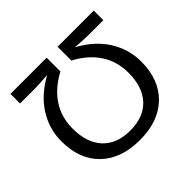

<svg xmlns="http://www.w3.org/2000/svg" viewBox="-166 -879 1079 1079"><g transform="rotate(-45 374.0 -339.0)"><path d="M373.5 10.3Q225.6 10.3 140.9 -71.5Q56.2 -153.3 56.2 -296.9Q56.2 -395 108.6 -478Q161.1 -561 263.2 -617.2Q188 -611.8 161.6 -611.8H42.5V-688H330.1V-578.6Q242.7 -532.2 197 -462.6Q151.4 -393.1 151.4 -303.2Q151.4 -189.9 209.5 -127.9Q267.6 -65.9 373 -65.9Q479.5 -65.9 537.6 -127.9Q595.7 -189.9 595.7 -303.2Q595.7 -392.6 550.3 -462.2Q504.9 -531.7 417 -578.6V-688H704.6V-611.8H585.4Q559.1 -611.8 483.9 -617.2Q585.4 -562 638.2 -478.8Q690.9 -395.5 690.9 -296.9Q690.9 -153.3 606.2 -71.5Q521.5 10.3 373.5 10.3Z"/></g></svg>

Font: Arial
Style: Regular
Weight: 400
Designer: Steve Matteson
Foundry: Ascender Corporation
Version: Version 2.00.3